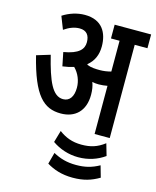

<svg xmlns="http://www.w3.org/2000/svg" viewBox="-131 -721 875 1078"><g transform="rotate(15 307.0 -181.5)"><path d="M376 -207C376 -235 372 -259 364 -279C377 -276 390 -275 402 -275C419 -275 436 -277 452 -280V0H540V-542H614V-622H402V-542H452V-363C430 -357 408 -354 387 -354C363 -354 336 -355 315 -364C313 -365 312 -367 311 -368C347 -397 364 -436 364 -485C364 -563 329 -632 227 -632C182 -632 137 -617 100 -593L129 -519C159 -540 189 -551 218 -551C259 -551 277 -526 277 -486C277 -445 250 -414 163 -399L179 -320C203 -323 225 -328 244 -334C273 -305 289 -265 289 -225C289 -174 268 -143 230 -143C168 -143 135 -221 99 -366L20 -342C75 -120 139 -62 238 -62C320 -62 376 -112 376 -207ZM396 150C455 150 507 132 549 102L529 33C486 66 447 77 396 77C341 77 302 61 264 33L244 102C287 132 340 150 396 150ZM396 269C459 269 503 255 549 228L530 161C485 186 446 195 396 195C342 195 302 183 262 161L244 228C284 252 331 269 396 269Z"/></g></svg>

Font: Noto Sans Devanagari ExtraCondensed Medium
Style: Regular
Weight: 500
Width: 2
Designer: Jelle Bosma - Monotype Design Team
Foundry: Monotype Imaging Inc.
Version: Version 2.004